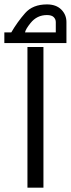

<svg xmlns="http://www.w3.org/2000/svg" viewBox="-77 -860 325 880"><path d="M122.1 0H48.8V-644.5H122.1ZM178.7 -711.4V-758.8Q178.7 -772 169.2 -781.5Q159.7 -791 138.2 -791Q92.3 -791 63 -754.4Q40.5 -726.6 37.6 -711.4ZM227.5 -662.6H-57.1V-711.4H-25.4Q2.9 -759.8 38.1 -799.8Q73.2 -839.8 138.2 -839.8Q180.2 -839.8 203.9 -816.2Q227.5 -792.5 227.5 -758.8Z"/></svg>

Font: Catrinity
Style: Regular
Weight: 400
Designer: Alexander Lange
Foundry: High-Logic / Made with FontCreator
Version: Version 2.090;May 20, 2024;FontCreator 15.0.0.2974 64-bit